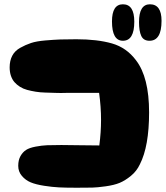

<svg xmlns="http://www.w3.org/2000/svg" viewBox="-20 -876 773 895"><path d="M328 -1Q334 -1 347 -1Q387 -1 410 -1.5Q433 -2 472.5 -7.5Q512 -13 537.5 -23.5Q563 -34 590 -56Q617 -78 632 -110Q675 -194 675 -352Q675 -516 614 -595Q570 -654 502 -673.5Q434 -693 336 -693Q289 -693 261 -692Q233 -691 191.5 -687.5Q150 -684 124.5 -675.5Q99 -667 74 -653Q49 -639 37 -616Q25 -593 25 -562Q25 -540 31 -522.5Q37 -505 47.5 -493Q58 -481 73 -471.5Q88 -462 106.5 -457Q125 -452 146.5 -448.5Q168 -445 191 -444.5Q214 -444 239 -443Q264 -442 289 -443Q306 -443 315 -443H442Q451 -378 451 -317Q451 -260 443 -198Q410 -198 349.5 -199Q289 -200 266 -200Q225 -200 200 -199Q175 -198 146 -192.5Q117 -187 101.5 -177Q86 -167 75.5 -148.5Q65 -130 65 -103Q65 -76 82 -56Q99 -36 123 -26Q147 -16 185.5 -10Q224 -4 255 -2.5Q286 -1 328 -1ZM677 -686Q733 -686 733 -779Q733 -856 679 -856Q628 -856 628 -773Q628 -731 638.5 -708.5Q649 -686 677 -686ZM553 -686Q606 -686 606 -775Q606 -856 553 -856Q502 -856 502 -776Q502 -686 553 -686Z"/></svg>

Font: Cherry Bomb
Style: Regular
Weight: 400
Designer: satsuyako
Foundry: satsuyako
Version: Version 4.0